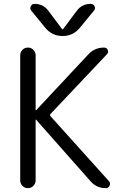

<svg xmlns="http://www.w3.org/2000/svg" viewBox="-20 -977 626 997"><path d="M85 -40V-690Q85 -706 96.5 -718Q108 -730 125 -730Q142 -730 153.5 -718Q165 -706 165 -690V-406Q165 -405 166 -405H168L439 -695Q472 -730 520 -730Q534 -730 539.5 -717.5Q545 -705 535 -695L243 -386Q237 -380 242 -374L546 -36Q555 -26 549 -13Q543 0 530 0Q481 0 450 -36L168 -355Q167 -356 166 -356Q165 -356 165 -354V-40Q165 -24 153.5 -12Q142 0 125 0Q108 0 96.5 -12Q85 -24 85 -40ZM378 -920Q405 -957 451 -957Q465 -957 471 -944.5Q477 -932 468 -922L395 -833Q360 -790 305 -790Q250 -790 215 -833L142 -922Q134 -932 140 -944.5Q146 -957 159 -957Q205 -957 232 -920L303 -825H305H307Z"/></svg>

Font: Rounded Mplus 1c
Style: Regular
Weight: 400
Version: Version 1.059.20150529